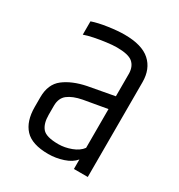

<svg xmlns="http://www.w3.org/2000/svg" viewBox="-119 -826 576 619"><g transform="rotate(30 169.0 -516.5)"><path d="M51.8 -726.8Q74.9 -734.8 109.2 -739.8Q143.4 -744.8 168.9 -744.8Q233.7 -744.8 264.4 -717.3Q295.2 -689.9 295.2 -640.5V-287.9H243.6V-323.4Q229.8 -306.2 202.4 -297.2Q175 -288.2 147.6 -288.2Q86.8 -288.2 60.5 -316.5Q34.2 -344.8 34.2 -398.2V-434.2Q34.2 -482.7 65.2 -506.6Q96.2 -530.4 146.8 -540.7L243.6 -558.5V-643.8Q242.8 -669.6 226.8 -683.2Q210.7 -696.7 167.9 -696.7Q152 -696.7 129.8 -693.7Q107.5 -690.8 86.9 -686.6Q66.3 -682.4 51.8 -677.2ZM243.6 -366.5V-510.9L156.2 -495.6Q122.9 -489.2 104.3 -475Q85.8 -460.7 85.8 -432.1V-398.6Q85.8 -365.8 100 -348.9Q114.2 -332 159.9 -332Q183.2 -332 207.3 -341Q231.4 -349.9 243.6 -366.5Z"/></g></svg>

Font: Khand Variable Light
Style: Regular
Weight: 300
Designer: Satya Rajpurohit
Foundry: Indian Type Foundry
Version: Version 3.000